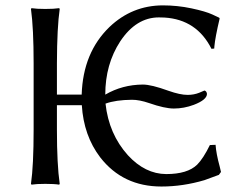

<svg xmlns="http://www.w3.org/2000/svg" viewBox="-20 -678 887 708"><path d="M104 -444.8Q104 -573.7 94.2 -645L96.2 -647.9Q114.3 -645 147 -645Q179.7 -645 198.2 -647.9L200.2 -645Q190.4 -578.1 189.9 -444.8V-329.1H281.2Q286.1 -484.4 383.8 -578.6Q466.8 -657.7 580.1 -658.2Q634.3 -658.2 686 -647.2Q737.8 -636.2 763.2 -624.5L788.1 -612.8L790 -609.9Q773.4 -539.6 770.5 -506.8Q770 -502.4 770 -499L759.8 -498Q705.6 -606 586.4 -613.3Q576.7 -613.8 565.9 -613.8Q481.9 -613.8 423.3 -525.4Q368.2 -440.9 368.2 -329.1Q431.2 -365.7 506.8 -366.2Q538.1 -366.2 601.1 -343.3Q644 -328.1 671.9 -328.1Q694.8 -328.1 714.4 -335.9L733.9 -344.2Q741.7 -342.3 743.2 -332Q743.2 -310.1 694.8 -291.5Q658.2 -277.8 621.1 -277.8Q587.4 -277.8 529.8 -297.9Q494.1 -310.1 466.8 -310.1Q406.7 -309.6 369.1 -295.9Q381.3 -183.6 451.7 -105.5Q515.1 -36.6 592.8 -36.1Q671.4 -36.1 707 -70.8Q729.5 -93.3 753.9 -143.1L774.9 -144Q777.3 -110.8 790 -64.5Q793 -53.7 794.9 -43.9L787.1 -33.2L733.9 -13.7Q654.3 9.8 575.2 9.8Q433.1 9.8 349.6 -97.7Q288.6 -177.7 281.7 -290H189.9V-200.2Q189.9 -71.3 200.2 0L198.2 2.9Q180.2 0 147 0Q114.3 0 96.2 2.9L94.2 0Q104 -68.4 104 -200.2Z"/></svg>

Font: Linux Biolinum O
Style: Regular
Weight: 400
Designer: Philipp H. Poll
Foundry: Philipp H. Poll
Version: Version 1.0.4